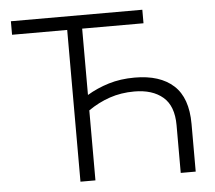

<svg xmlns="http://www.w3.org/2000/svg" viewBox="-52 -785 943 842"><g transform="rotate(-5 419.5 -364.0)"><path d="M544.9 -434.1Q656.2 -434.1 716.1 -379.4Q775.9 -324.7 775.9 -210V0H710V-210Q710 -294.9 663.8 -334.2Q617.7 -373.5 538.1 -373.5Q479.5 -373.5 429.4 -356.4Q379.4 -339.4 334.5 -308.1V0H268.6V-668H25.9V-727.5H604.5V-668H334.5V-376Q378.4 -402.3 430.2 -418.2Q481.9 -434.1 544.9 -434.1Z"/></g></svg>

Font: Inter Display Light
Style: Regular
Weight: 300
Designer: Rasmus Andersson
Foundry: rsms
Version: Version 4.000;git-a52131595